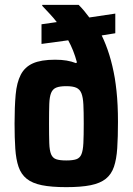

<svg xmlns="http://www.w3.org/2000/svg" viewBox="-20 -763 548 791"><path d="M253 8Q192 8 152.5 0Q113 -8 90 -26.5Q67 -45 56.5 -75.5Q46 -106 43 -150.5Q40 -195 40 -254Q40 -323 44.5 -373Q49 -423 65.5 -455Q82 -487 115.5 -502Q149 -517 207 -517Q234 -517 254.5 -513.5Q275 -510 293 -503L297 -506Q290 -532 281 -554.5Q272 -577 261 -597L151 -582V-663L214 -672Q200 -690 184.5 -706.5Q169 -723 154 -739V-743H304Q316 -731 326.5 -718.5Q337 -706 348 -691L455 -707V-626L399 -617Q417 -580 430.5 -536.5Q444 -493 453 -441Q457 -416 460 -388Q463 -360 464.5 -328.5Q466 -297 466 -261Q466 -198 463 -152.5Q460 -107 449.5 -76Q439 -45 416 -26.5Q393 -8 353.5 0Q314 8 253 8ZM253 -102Q280 -102 294.5 -107Q309 -112 315.5 -127.5Q322 -143 323.5 -173.5Q325 -204 325 -254Q325 -303 323.5 -332.5Q322 -362 315.5 -378.5Q309 -395 294.5 -401.5Q280 -408 253 -408Q226 -408 211.5 -402Q197 -396 190.5 -380Q184 -364 183 -334Q182 -304 182 -254Q182 -204 183 -173.5Q184 -143 190.5 -127.5Q197 -112 211.5 -107Q226 -102 253 -102Z"/></svg>

Font: Saira SemiCondensed
Style: Bold
Weight: 700
Width: 4
Designer: Hector Gatti with collaboration of the Omnibus-Type team
Foundry: Omnibus-Type
Version: Version 1.101